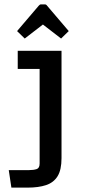

<svg xmlns="http://www.w3.org/2000/svg" viewBox="-20 -857 391 877"><path d="M20 -80H113Q133 -80 147 -84.5Q161 -89 161 -110V-542H61V-625H261V-135Q261 -81 243 -52Q225 -23 190.5 -11.5Q156 0 106 0H32ZM93 -681 58 -715 157 -831Q162 -837 167 -837H185Q191 -837 195 -831L294 -715L259 -681L176 -745Z"/></svg>

Font: Changa
Style: Regular
Weight: 400
Designer: Eduardo Rodriguez Tunni
Foundry: Eduardo Rodriguez Tunni
Version: Version 3.003